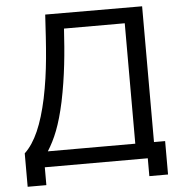

<svg xmlns="http://www.w3.org/2000/svg" viewBox="-57 -805 893 948"><g transform="rotate(-5 389.5 -331.0)"><path d="M682.3 -77.1V-750L202.1 -751C192.7 -589.6 186.5 -474 158.3 -338.5C131.2 -212.5 94.8 -127.1 41.7 -77.1V88.5H134.4V0H644.8V88.5H737.5V-77.1ZM589.6 -77.1H156.2C192.7 -135.4 219.8 -199 244.8 -314.6C270.8 -439.6 281.2 -553.1 288.5 -674H589.6Z"/></g></svg>

Font: Manrope3 Medium
Style: Regular
Weight: 500
Width: 4
Designer: Mikhail Sharanda
Foundry: Mikhail Sharanda
Version: Version 3.000;PS 003.000;hotconv 1.0.88;makeotf.lib2.5.64775